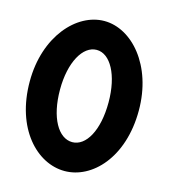

<svg xmlns="http://www.w3.org/2000/svg" viewBox="-111 -814 817 925"><g transform="rotate(15 297.5 -351.0)"><path d="M174 -351C174 -487 227 -581 296 -581C364 -581 416 -488 416 -351C416 -210 364 -121 296 -121C227 -121 174 -210 174 -351ZM23 -351C23 -116 158 23 296 23C433 23 567 -116 567 -351C567 -576 433 -725 296 -725C158 -725 23 -576 23 -351Z"/></g></svg>

Font: Bluebird
Style: SfBdNrw
Weight: 700
Designer: Jasper
Foundry: Cannot Into Space Fonts
Version: Version 0.98